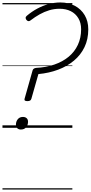

<svg xmlns="http://www.w3.org/2000/svg" viewBox="-20 -1035 735 1555"><path d="M201 -216Q188 -216 182 -220.5Q176 -225 179 -235L244 -465Q247 -475 255 -479.5Q263 -484 271 -485Q353 -489 420 -512Q487 -535 535.5 -575Q584 -615 610.5 -671.5Q637 -728 637 -798Q637 -850 614.5 -887.5Q592 -925 553 -944.5Q514 -964 463 -964Q419 -964 379 -952Q339 -940 301.5 -919Q264 -898 226 -869Q217 -862 208.5 -864Q200 -866 193 -875Q187 -885 187.5 -892Q188 -899 197 -907Q237 -941 281.5 -965Q326 -989 373.5 -1002Q421 -1015 469 -1015Q535 -1015 586 -988Q637 -961 666 -912Q695 -863 695 -797Q695 -717 664.5 -653.5Q634 -590 579 -544Q524 -498 450.5 -470.5Q377 -443 291 -435L234 -235Q231 -225 223.5 -220.5Q216 -216 201 -216ZM149 14Q131 14 120 3.5Q109 -7 109 -25Q109 -51 124 -69.5Q139 -88 166 -88Q184 -88 195.5 -78Q207 -68 207 -49Q207 -23 192 -4.5Q177 14 149 14ZM0 490H566V500H0ZM0 -20H566V0H0ZM0 -505H566V-500H0ZM0 -1010H566V-1000H0Z"/></svg>

Font: Playwrite TZ Guides
Style: Regular
Weight: 400
Designer: Veronika Burian, José Scaglione
Foundry: TypeTogether
Version: Version 1.003